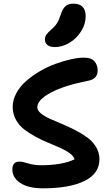

<svg xmlns="http://www.w3.org/2000/svg" viewBox="-20 -1068 606 1056"><path d="M282.2 -809.1Q255.4 -809.1 241.2 -820.3Q227.1 -831.5 227.1 -851.1Q227.1 -865.7 235.1 -877.4Q243.2 -889.2 262.2 -905.8Q284.2 -924.8 295.2 -943.4Q306.2 -961.9 315.9 -993.2Q326.7 -1023.9 342.5 -1035.9Q358.4 -1047.9 382.8 -1047.9Q451.2 -1047.9 451.2 -979Q451.2 -936 426.3 -896.2Q401.4 -856.4 362.3 -832.8Q323.2 -809.1 282.2 -809.1ZM216.8 -32.2Q135.7 -32.2 91.8 -61.5Q47.9 -90.8 47.9 -136.2Q47.9 -179.2 87.9 -179.2Q102.5 -179.2 135.3 -169.2Q168 -159.2 204.1 -159.2Q323.2 -159.2 390.1 -191.9Q384.8 -209.5 362.8 -225.6Q340.8 -241.7 310.5 -255.1Q280.3 -268.6 244.6 -283.2Q209 -297.9 174.8 -316.4Q140.6 -335 112.5 -356.7Q84.5 -378.4 67.1 -410.2Q49.8 -441.9 49.8 -480Q49.8 -519 70.3 -556.4Q90.8 -593.8 124.3 -622.8Q157.7 -651.9 199.7 -676.5Q241.7 -701.2 285.6 -717Q329.6 -732.9 370.1 -741.9Q410.6 -751 441.9 -751Q481 -751 499 -731.2Q517.1 -711.4 517.1 -680.2Q517.1 -633.8 465.8 -624Q336.9 -599.1 261 -559.3Q185.1 -519.5 185.1 -478Q185.1 -460.9 203.9 -445.1Q222.7 -429.2 252.9 -415.5Q283.2 -401.9 319.6 -386.7Q356 -371.6 392.3 -353Q428.7 -334.5 459 -312.7Q489.3 -291 508.1 -259.8Q526.9 -228.5 526.9 -191.9Q526.9 -112.8 444.1 -72.5Q361.3 -32.2 216.8 -32.2Z"/></svg>

Font: Shantell Sans Bouncy
Style: Regular
Weight: 600
Designer: Stephen Nixon, Anya Danilova, Shantell Martin
Foundry: Arrow Type
Version: Version 1.006;[9816181b4]